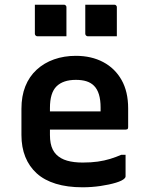

<svg xmlns="http://www.w3.org/2000/svg" viewBox="-20 -784 640 815"><path d="M302 -547Q368 -547 418 -520.5Q468 -494 496 -444.5Q524 -395 524 -324V-244Q524 -241 523 -238.5Q522 -236 519.5 -235Q517 -234 514 -234H274Q258 -234 240.5 -234Q223 -234 206 -234H169L162 -311H407Q407 -316 407 -319.5Q407 -323 407 -328Q407 -360 400 -383Q393 -406 379 -420Q366 -433 347 -439Q328 -445 302 -445Q248 -445 220 -417.5Q192 -390 192 -326V-211Q192 -192 195 -176.5Q198 -161 204 -149Q210 -137 219 -128Q237 -110 265 -102Q293 -94 331 -94Q367 -94 395 -98Q423 -102 447.5 -109.5Q472 -117 495 -127H513Q513 -104 513 -80.5Q513 -57 513 -35Q513 -33 512 -31Q511 -29 509 -27Q500 -17 472 -8.5Q444 0 406.5 5.5Q369 11 330 11Q266 11 217 -4Q168 -19 136 -48Q104 -77 87.5 -118Q71 -159 71 -211V-322Q71 -376 87.5 -417.5Q104 -459 135.5 -488Q167 -517 209.5 -532Q252 -547 302 -547ZM128 -764Q158 -764 189.5 -764Q221 -764 251 -764Q255 -764 257 -762.5Q259 -761 260.5 -759Q262 -757 262 -753V-630Q232 -630 200.5 -630Q169 -630 139 -630Q136 -630 133.5 -631.5Q131 -633 129.5 -635.5Q128 -638 128 -641ZM342 -764Q372 -764 403.5 -764Q435 -764 465 -764Q469 -764 471 -762.5Q473 -761 474.5 -759Q476 -757 476 -753V-630Q446 -630 414.5 -630Q383 -630 353 -630Q350 -630 347.5 -631.5Q345 -633 343.5 -635.5Q342 -638 342 -641Z"/></svg>

Font: Recursive SemiBold
Style: Regular
Weight: 600
Version: Version 1.085